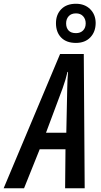

<svg xmlns="http://www.w3.org/2000/svg" viewBox="-83 -1005 537 1025"><path d="M-63.5 0 237.8 -716.8H364.3L369.1 0H264.6L266.6 -208H128.9L45.4 0ZM162.6 -296.4H271L275.9 -532.7Q276.4 -556.6 277.3 -578.6Q278.3 -600.6 280.3 -621.1H277.3Q272.9 -601.6 266.6 -580.3Q260.3 -559.1 251.5 -534.2ZM322.3 -775.9Q271.5 -775.9 243.7 -804.4Q215.8 -833 215.8 -881.3Q215.8 -927.2 244.1 -956.1Q272.5 -984.9 322.3 -984.9Q369.1 -984.9 398.2 -956.3Q427.2 -927.7 427.7 -882.8Q427.7 -835.4 399.4 -805.7Q371.1 -775.9 322.3 -775.9ZM322.8 -828.1Q346.2 -828.1 360.4 -842.3Q374.5 -856.4 374.5 -880.4Q374.5 -903.3 360.6 -918.5Q346.7 -933.6 322.8 -933.6Q297.4 -933.6 283.7 -918.5Q270 -903.3 270 -880.4Q270 -856.4 283 -842.3Q295.9 -828.1 322.8 -828.1Z"/></svg>

Font: Open Sans Condensed SemiBold
Style: Italic
Weight: 600
Width: 3
Italic angle: -12°
Designer: Monotype Design Team
Foundry: Monotype Imaging Inc.
Version: Version 3.000; ttfautohint (v1.8.4)